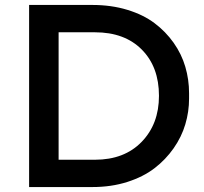

<svg xmlns="http://www.w3.org/2000/svg" viewBox="-20 -755 828 779"><path d="M355 3.9H98.1V-734.9H355Q431.6 -734.9 496.6 -715.1Q561.5 -695.3 606.9 -661.1Q652.3 -627 684.6 -581.3Q716.8 -535.6 731.9 -483.9Q747.1 -432.1 747.1 -377V-355Q747.1 -301.8 731.9 -250.7Q716.8 -199.7 684.6 -153.6Q652.3 -107.4 606.9 -72.5Q561.5 -37.6 496.6 -16.8Q431.6 3.9 355 3.9ZM365.2 -624H217.8V-106.9H365.2Q484.4 -106.9 554.7 -179.4Q625 -252 625 -366.2Q625 -483.4 555.4 -553.7Q485.8 -624 365.2 -624Z"/></svg>

Font: Sora Medium
Style: Regular
Weight: 500
Designer: Jonathan Barnbrook, Julián Moncada
Foundry: Barnbrook Fonts
Version: Version 2.000